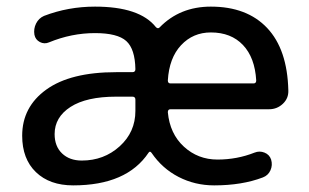

<svg xmlns="http://www.w3.org/2000/svg" viewBox="-20 -550 933 580"><path d="M331 -258Q241 -258 193 -227Q145 -196 145 -145Q145 -108 167.5 -86.5Q190 -65 227 -65Q294 -65 341.5 -108Q389 -151 389 -215V-249Q389 -258 380 -258ZM617 -452Q563 -452 527 -413.5Q491 -375 487 -307Q487 -298 495 -298H746Q754 -298 754 -307Q750 -376 714 -414Q678 -452 617 -452ZM201 10Q130 10 88.5 -30Q47 -70 47 -140Q47 -227 120 -279.5Q193 -332 331 -332H380Q389 -332 389 -341Q388 -402 361.5 -426Q335 -450 267 -450Q196 -450 128 -422Q114 -416 100.5 -423Q87 -430 84 -445Q81 -463 89 -479Q97 -495 113 -502Q186 -530 267 -530Q402 -530 451 -468Q457 -462 462 -467Q523 -530 617 -530Q726 -530 787 -465.5Q848 -401 851 -277Q852 -253 834.5 -236.5Q817 -220 793 -220H495Q487 -220 487 -211Q493 -146 535.5 -107Q578 -68 637 -68Q696 -68 749 -89Q764 -95 779 -89Q794 -83 799 -68Q804 -51 797 -35.5Q790 -20 774 -14Q711 10 627 10Q569 10 519.5 -15.5Q470 -41 438 -88Q433 -95 429 -89Q363 10 201 10Z"/></svg>

Font: Rounded Mplus 1c Medium
Style: Regular
Weight: 500
Version: Version 1.059.20150529